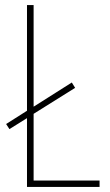

<svg xmlns="http://www.w3.org/2000/svg" viewBox="-20 -734 432 754"><path d="M86 0H371V-25H112V-287L275 -389L262 -410L112 -315V-714H86V-299L4 -247L17 -227L86 -270Z"/></svg>

Font: Noto Sans Condensed Thin
Style: Regular
Weight: 100
Width: 3
Designer: Monotype Design Team
Foundry: Monotype Imaging Inc.
Version: Version 2.013